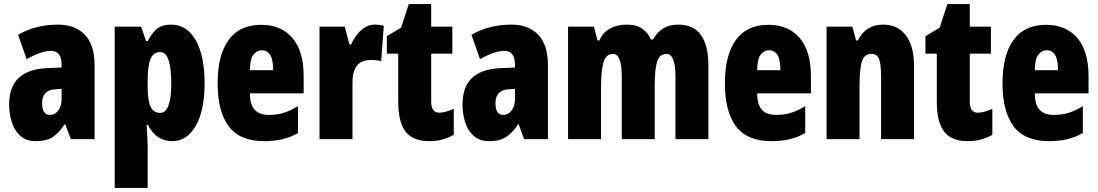

<svg xmlns="http://www.w3.org/2000/svg" viewBox="-20 -684 5399 944"><path d="M266 -563Q349 -563 397 -513.5Q445 -464 445 -363V0H328L301 -73H298Q271 -31 239.5 -10.5Q208 10 156 10Q109 10 80 -16Q51 -42 38 -83Q25 -124 25 -169Q25 -258 72.5 -301.5Q120 -345 211 -349L283 -352V-366Q283 -434 230 -434Q183 -434 111 -393L69 -513Q110 -537 159.5 -550Q209 -563 266 -563ZM253 -245Q187 -242 187 -176Q187 -119 226 -119Q250 -119 266.5 -141Q283 -163 283 -198V-247Z M822 -563Q899 -563 942.5 -486Q986 -409 986 -275Q986 -142 943 -66Q900 10 826 10Q789 10 759 -9Q729 -28 706 -71H701Q703 -34 704.5 -7.5Q706 19 706 35V240H544V-553H674L698 -482H706Q734 -533 759.5 -548Q785 -563 822 -563ZM768 -428Q735 -428 720.5 -395.5Q706 -363 706 -288V-256Q706 -190 720.5 -159.5Q735 -129 767 -129Q822 -129 822 -273Q822 -428 768 -428Z M1264 -562Q1363 -562 1418 -497Q1473 -432 1473 -310V-225H1209Q1209 -170 1232 -144.5Q1255 -119 1303 -119Q1341 -119 1374 -129Q1407 -139 1445 -162V-30Q1409 -9 1368 0.5Q1327 10 1279 10Q1159 10 1104.5 -63Q1050 -136 1050 -274Q1050 -413 1104 -487.5Q1158 -562 1264 -562ZM1268 -437Q1243 -437 1226 -415Q1209 -393 1209 -339H1323Q1323 -392 1308 -414.5Q1293 -437 1268 -437Z M1822 -563Q1832 -563 1842 -562Q1852 -561 1867 -557L1854 -383Q1835 -389 1804 -389Q1756 -389 1734.5 -360.5Q1713 -332 1713 -278V0H1551V-553H1675L1698 -465H1706Q1716 -488 1732.5 -510.5Q1749 -533 1772 -548Q1795 -563 1822 -563Z M2140 -130Q2155 -130 2173 -135Q2191 -140 2211 -149V-21Q2184 -6 2154.5 2Q2125 10 2091 10Q2009 10 1973.5 -37.5Q1938 -85 1938 -182V-420H1882V-506L1952 -548L1990 -664H2100V-553H2204V-420H2100V-184Q2100 -130 2140 -130Z M2495 -563Q2578 -563 2626 -513.5Q2674 -464 2674 -363V0H2557L2530 -73H2527Q2500 -31 2468.5 -10.5Q2437 10 2385 10Q2338 10 2309 -16Q2280 -42 2267 -83Q2254 -124 2254 -169Q2254 -258 2301.5 -301.5Q2349 -345 2440 -349L2512 -352V-366Q2512 -434 2459 -434Q2412 -434 2340 -393L2298 -513Q2339 -537 2388.5 -550Q2438 -563 2495 -563ZM2482 -245Q2416 -242 2416 -176Q2416 -119 2455 -119Q2479 -119 2495.5 -141Q2512 -163 2512 -198V-247Z M3315 -563Q3463 -563 3463 -360V0H3301V-307Q3301 -419 3257 -419Q3223 -419 3211 -381.5Q3199 -344 3199 -264V0H3037V-307Q3037 -419 2994 -419Q2960 -419 2947.5 -379Q2935 -339 2935 -248V0H2773V-553H2900L2918 -485H2927Q2943 -523 2978 -543Q3013 -563 3061 -563Q3110 -563 3138.5 -542.5Q3167 -522 3180 -490H3191Q3210 -525 3240.5 -544Q3271 -563 3315 -563Z M3758 -562Q3857 -562 3912 -497Q3967 -432 3967 -310V-225H3703Q3703 -170 3726 -144.5Q3749 -119 3797 -119Q3835 -119 3868 -129Q3901 -139 3939 -162V-30Q3903 -9 3862 0.5Q3821 10 3773 10Q3653 10 3598.5 -63Q3544 -136 3544 -274Q3544 -413 3598 -487.5Q3652 -562 3758 -562ZM3762 -437Q3737 -437 3720 -415Q3703 -393 3703 -339H3817Q3817 -392 3802 -414.5Q3787 -437 3762 -437Z M4322 -563Q4394 -563 4434 -510Q4474 -457 4474 -360V0H4312V-308Q4312 -363 4303 -391Q4294 -419 4264 -419Q4230 -419 4218 -383Q4206 -347 4206 -253V0H4044V-553H4171L4189 -485H4198Q4236 -563 4322 -563Z M4788 -130Q4803 -130 4821 -135Q4839 -140 4859 -149V-21Q4832 -6 4802.5 2Q4773 10 4739 10Q4657 10 4621.5 -37.5Q4586 -85 4586 -182V-420H4530V-506L4600 -548L4638 -664H4748V-553H4852V-420H4748V-184Q4748 -130 4788 -130Z M5123 -562Q5222 -562 5277 -497Q5332 -432 5332 -310V-225H5068Q5068 -170 5091 -144.5Q5114 -119 5162 -119Q5200 -119 5233 -129Q5266 -139 5304 -162V-30Q5268 -9 5227 0.5Q5186 10 5138 10Q5018 10 4963.5 -63Q4909 -136 4909 -274Q4909 -413 4963 -487.5Q5017 -562 5123 -562ZM5127 -437Q5102 -437 5085 -415Q5068 -393 5068 -339H5182Q5182 -392 5167 -414.5Q5152 -437 5127 -437Z"/></svg>

Font: Noto Sans ExtraCondensed Black
Style: Regular
Weight: 900
Width: 2
Designer: Monotype Design Team
Foundry: Monotype Imaging Inc.
Version: Version 2.013; ttfautohint (v1.8.4.7-5d5b)